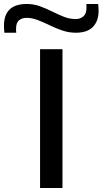

<svg xmlns="http://www.w3.org/2000/svg" viewBox="-81 -948 517 968"><path d="M121 0V-700H234V0ZM-59 -783Q-60 -792 -60.5 -801.5Q-61 -811 -61 -818Q-61 -928 54 -928Q89 -928 120.5 -916.5Q152 -905 182 -890Q212 -875 241 -863.5Q270 -852 301 -852Q324 -852 339.5 -865.5Q355 -879 355 -908Q355 -913 355 -917.5Q355 -922 354 -928H414Q415 -918 415.5 -909Q416 -900 416 -892Q416 -842 387.5 -812.5Q359 -783 301 -783Q267 -783 234 -794Q201 -805 169.5 -820.5Q138 -836 109 -847Q80 -858 54 -858Q29 -858 14.5 -845.5Q0 -833 0 -803Q0 -798 0 -793Q0 -788 1 -783Z"/></svg>

Font: Georama ExtraExtended
Style: Regular
Weight: 400
Width: 8
Designer: Jean-Baptiste Levee
Foundry: Production Type
Version: Version 1.000